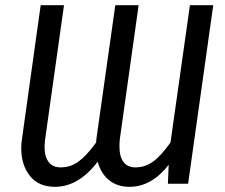

<svg xmlns="http://www.w3.org/2000/svg" viewBox="-20 -709 870 741"><path d="M803 -689 706 0H628L631 -73Q565 12 480 12Q432 12 400.5 -14Q369 -40 357 -85Q283 12 192 12Q129 12 95.5 -30Q62 -72 62 -137Q62 -156 65 -174L137 -689H227L154 -170Q152 -150 152 -141Q152 -104 168 -83.5Q184 -63 214 -63Q252 -63 283 -85.5Q314 -108 351 -159Q351 -166 353 -180L425 -689H515L443 -176Q441 -164 441 -144Q441 -105 456.5 -84Q472 -63 503 -63Q540 -63 571 -85.5Q602 -108 638 -159L713 -689Z"/></svg>

Font: Fira Sans Condensed
Style: Italic
Weight: 400
Width: 3
Italic angle: -8°
Designer: bBox Type GmbH & Carrois Corporate GbR & Edenspiekermann AG
Foundry: bBox Type GmbH & Carrois Corporate GbR & Edenspiekermann AG
Version: Version 4.301